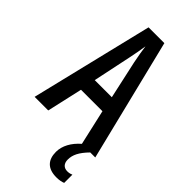

<svg xmlns="http://www.w3.org/2000/svg" viewBox="-293 -864 1057 1057"><g transform="rotate(45 236.0 -335.5)"><path d="M373 22C373 -14 389 -48 433 -93H472L296 -807H173L0 -93H106L153 -301H320L367 -94C323 -56 297 -9 297 38C297 101 330 136 398 136C421 136 438 132 450 127V63C443 66 433 70 417 70C389 70 373 52 373 22ZM253 -615 302 -392H169L216 -616C223 -650 231 -691 235 -721C239 -689 245 -656 253 -615Z"/></g></svg>

Font: Noto Sans Kannada UI ExtraCondensed Medium
Style: Regular
Weight: 500
Width: 2
Designer: Jelle Bosma - Monotype Design Team
Foundry: Monotype Imaging Inc.
Version: Version 2.005